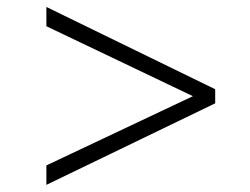

<svg xmlns="http://www.w3.org/2000/svg" viewBox="-20 -554 701 538"><path d="M110 -36V-90.5L520.5 -284.5L110 -480.5V-534.5L583 -304V-264.5Z"/></svg>

Font: Merriweather 120pt Medium
Style: Regular
Weight: 500
Version: Version 2.100